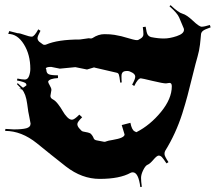

<svg xmlns="http://www.w3.org/2000/svg" viewBox="-78 -792 849 756"><g transform="rotate(90 347.0 -413.5)"><path d="M314 -79.1Q310.1 -85.9 304.2 -92.8Q299.8 -92.3 297.4 -90.8Q291.5 -86.4 285.2 -55.2L277.8 -57.1Q281.7 -75.2 281.7 -86.4Q281.7 -97.7 268.1 -102.8Q254.4 -107.9 239.7 -107.9Q183.6 -107.9 142.8 -82.5Q102.1 -57.1 102.1 -21L90.8 -24.9L99.1 -57.1Q99.1 -66.9 106 -85.4Q112.8 -104 112.8 -113.8Q112.8 -123.5 84 -139.2L89.8 -147.9Q111.3 -136.2 118.7 -136.2Q126 -136.2 132.8 -143.1L143.1 -157.2Q145 -159.2 145 -163.6Q145 -168 144 -169.9Q124 -216.3 124 -303.2L119.1 -337.9L120.1 -346.2Q120.1 -349.1 118.2 -353Q103 -376 103 -399.4Q103 -422.9 105.7 -439Q108.4 -455.1 111.1 -466.1Q113.8 -477.1 119.4 -495.8Q125 -514.6 126 -521.7Q127 -528.8 126 -532.2L121.1 -541Q114.3 -553.2 103.3 -553.2Q92.3 -553.2 75.2 -550.8L73.7 -562Q97.7 -565.4 105 -570.1Q112.3 -574.7 114.7 -584Q120.1 -610.8 120.1 -633.8Q120.1 -656.7 110.6 -684.8Q101.1 -712.9 85.9 -712.9Q82 -712.9 80.1 -711.9L37.1 -693.8Q20 -686.5 -6.8 -655.8L-11.2 -660.2Q18.1 -690.9 22.5 -707.3Q26.9 -723.6 50.3 -748.3Q73.7 -772.9 73.7 -782.7Q73.7 -792.5 66.9 -814.9L76.2 -817.9Q84.5 -793.9 90.1 -787.4Q95.7 -780.8 103.3 -780Q110.8 -779.3 123.8 -778.1Q136.7 -776.9 144.5 -775.9Q168.9 -772.9 191.2 -766.4Q213.4 -759.8 264.2 -747.3Q314.9 -734.9 345.2 -726.8Q375.5 -718.8 416 -706.1Q495.1 -680.7 562 -639.2Q566.4 -636.2 575 -636.2Q583.5 -636.2 606.9 -651.9L611.8 -644Q593.3 -631.8 587.2 -626Q581.1 -620.1 581.1 -613.3Q581.1 -606.4 597.4 -592.5Q613.8 -578.6 616.9 -570.1Q620.1 -561.5 637.7 -552.7Q655.3 -543.9 668.9 -543.9Q682.6 -543.9 704.1 -546.9L705.1 -541Q647 -533.7 647 -511.2Q647 -506.8 648.9 -502.9Q672.9 -460 672.9 -380.9Q672.9 -311 624 -248Q603 -220.7 578.4 -190.4Q553.7 -160.2 532.7 -133.8Q483.9 -73.2 483.9 -8.8L476.1 -9.8L478 -43Q478 -75.2 473.6 -92Q469.2 -108.9 455.1 -108.9L423.8 -103Q416.5 -100.6 377.2 -95.5Q337.9 -90.3 320.8 -75.2L317.9 -63Q317.9 -68.8 316.9 -71.8Q315.4 -70.8 299.8 -55.2L295.9 -58.1Q309.6 -72.8 314 -79.1ZM238.8 -224.1 231.9 -189.9Q231.9 -168.9 238.8 -168.9L242.2 -170.9Q256.8 -170.9 261 -180.9Q265.1 -190.9 265.1 -216.8H275.9Q277.8 -183.6 289.1 -178.2Q294.9 -178.2 305.2 -184.6Q315.4 -190.9 322.8 -190.9L346.2 -187Q355 -187 359.9 -196.8Q364.7 -206.5 378.7 -217.3Q392.6 -228 405.8 -235.4Q418.9 -242.7 429.4 -252.7Q439.9 -262.7 439.9 -272Q439.9 -281.2 419.9 -300.8L430.2 -312Q448.7 -293 457 -293Q465.3 -293 474.1 -300.8L482.9 -309.1Q485.4 -311.5 486.3 -315.4Q487.3 -319.3 488.5 -325.9Q489.7 -332.5 490.2 -334.5Q490.7 -336.4 492.2 -340.6Q493.7 -344.7 495.1 -345.7Q502.4 -353.5 514.2 -357.9Q519.5 -360.8 521 -368.2L526.9 -398.9Q526.9 -403.8 524.7 -408.4Q522.5 -413.1 519.5 -432.1Q511.7 -479 498 -479L460.9 -467.8L452.1 -502Q479.5 -507.3 485.4 -518.1Q487.3 -521 488.8 -524.9V-525.9Q461.4 -579.6 409.4 -622.3Q357.4 -665 308.1 -665Q294.9 -665 294.9 -655.8L296.9 -642.1Q296.9 -629.9 286.9 -588.4Q276.9 -546.9 276.9 -543Q276.9 -531.7 307.1 -517.1L301.8 -508.8Q279.8 -521 270.5 -521Q261.2 -521 254.6 -509.5Q248 -498 248 -490.5Q248 -482.9 249 -479Q252 -466.8 267.6 -466.8Q283.2 -466.8 293 -467.8L293.9 -461.9Q268.6 -459 262.2 -456.5Q255.9 -454.1 254.9 -448.2L234.9 -361.8L233.9 -358.9L242.2 -331.1L232.9 -285.2Z"/></g></svg>

Font: Eater
Style: Regular
Weight: 400
Version: Version 001.002